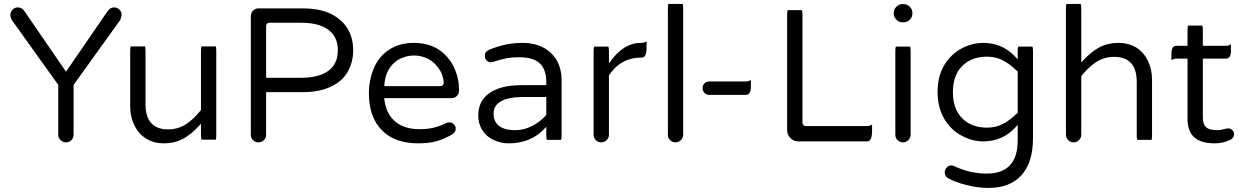

<svg xmlns="http://www.w3.org/2000/svg" viewBox="-20 -718 6262 967"><path d="M350.6 -39.1V-290.5L585.9 -617.7Q592.3 -637.2 592.8 -643.6Q592.8 -658.2 581.5 -669.4Q570.3 -680.7 554.7 -680.7Q534.2 -680.7 521.5 -661.1L312.5 -356.9L103.5 -661.1Q90.8 -680.7 69.3 -680.7Q53.7 -680.7 43 -668.9Q32.2 -657.2 32.2 -641.6Q32.2 -631.8 39.1 -617.7L273.4 -290.5V-39.1Q273.4 -23.4 285.2 -12.2Q296.9 -1 312.5 -1Q328.1 -1 339.4 -12.2Q350.6 -23.4 350.6 -39.1Z M638.2 -484.4Q635.7 -478 635.7 -459V-181.6Q635.7 -129.4 656.7 -86.9Q677.2 -44.9 714.4 -20.5Q753.9 3.9 805.9 3.9Q857.9 3.9 899.4 -17.6Q940.9 -39.6 980.5 -82L992.2 -94.7V-40Q992.2 -21 994.6 -14.6H1066.9Q1069.3 -21 1069.3 -40V-459Q1069.3 -478 1066.9 -484.4H994.6Q992.2 -478 992.2 -459V-163.6Q976.1 -144 961.9 -129.4Q938 -106 914.1 -90.8Q875 -66.4 826.2 -66.4Q757.8 -66.4 730.5 -113.3Q712.9 -143.1 712.9 -191.4V-459Q712.9 -478 710.4 -484.4Z M1495.1 -326.2H1320.3V-585Q1320.3 -597.2 1329.1 -601.6Q1333.5 -603.5 1338.9 -603.5H1495.1Q1600.1 -603.5 1647 -556.6Q1681.6 -522 1681.6 -464.8Q1681.6 -397 1634 -361.6Q1586.4 -326.2 1495.1 -326.2ZM1320.3 -253.9H1503.9Q1592.3 -253.9 1650.9 -283.7Q1709 -312.5 1734.4 -362.3V-362.8Q1758.8 -408.7 1758.8 -464.8Q1758.8 -525.4 1731.9 -571.3Q1705.1 -617.2 1651.9 -645.5Q1594.2 -675.8 1503.9 -675.8H1281.2Q1265.6 -675.8 1254.4 -664.1Q1243.2 -652.3 1243.2 -636.7V-39.1Q1243.2 -23.4 1254.4 -12.2Q1266.1 -1 1281.2 -1Q1297.4 -1 1309.6 -12.7Q1320.3 -23.9 1320.3 -39.1Z M2214.8 -304.2Q2214.8 -303.2 2214.8 -301.8Q2214.8 -300.3 2214.8 -298.3Q2213.9 -293 2210 -289.1Q2205.1 -284.2 2196.3 -284.2H1915.5L1916 -291.5Q1919.9 -347.2 1949.2 -384.8Q1968.8 -409.2 1997.1 -423.3Q2030.8 -438.5 2065.4 -438.5Q2101.1 -438.5 2134.3 -422.4Q2167.5 -405.8 2189.9 -373Q2210.9 -345.2 2214.8 -304.2ZM2252.4 -38.1Q2275.4 -50.8 2275.4 -69.8Q2275.4 -83 2265.4 -92.3Q2255.4 -101.6 2242.2 -101.6Q2233.4 -101.6 2227.5 -98.1Q2195.8 -82.5 2164.3 -75Q2132.8 -67.4 2092.8 -67.4Q2008.3 -67.4 1961.9 -113.8Q1924.3 -151.4 1916 -215.8L1915 -223.6H2252.9Q2270.5 -223.6 2281.2 -234.9Q2292 -246.1 2292 -261.7Q2292 -328.6 2264.2 -383.3Q2236.8 -437.5 2187.5 -469.7Q2135.7 -502 2064 -502Q1992.2 -502 1940.2 -468Q1888.2 -434.1 1862.8 -374.5Q1837.9 -314 1837.9 -249Q1837.9 -127.4 1904.3 -61Q1969.7 3.9 2085 3.9Q2139.6 3.9 2176 -6.1Q2212.4 -16.1 2252.4 -38.1ZM2189.9 -373Q2189.9 -373 2189.9 -373Z M2575.2 -62.5Q2513.7 -62.5 2486.8 -89.8Q2465.8 -110.4 2465.8 -146.5Q2465.8 -175.3 2484.9 -194.3Q2520 -229.5 2619.1 -229.5H2731.4V-139.2Q2700.7 -104 2659.7 -83.5Q2618.7 -62.5 2575.2 -62.5ZM2806.2 -13.7Q2808.6 -20 2808.6 -39.1V-315.4Q2808.6 -366.7 2787.1 -408.7Q2765.1 -450.2 2722.2 -475.6Q2675.8 -502 2610.4 -502Q2524.9 -502 2443.8 -467.3Q2428.7 -460.9 2423.8 -448.7Q2421.9 -442.9 2421.9 -437.5Q2421.9 -432.1 2422.4 -429.2Q2422.9 -426.3 2424.3 -423.8Q2426.3 -418.5 2431.2 -413.6Q2439.9 -404.3 2451.7 -404.3L2463.4 -406.2Q2501.5 -418.9 2529.8 -424.3Q2559.1 -429.7 2594.7 -429.7Q2668 -429.7 2700.7 -397Q2731.4 -366.2 2731.4 -302.7V-289.1H2607.4Q2502 -289.1 2444.8 -249Q2388.7 -209.5 2388.7 -136.7Q2388.7 -94.7 2409.2 -62.3Q2429.7 -29.8 2465.8 -13.2Q2501.5 3.9 2542 3.9Q2651.4 3.9 2719.7 -67.4L2731.4 -79.6V-39.1Q2731.4 -20 2733.9 -13.7Z M2972.2 -483.4Q2969.7 -477.1 2969.7 -458V-39.1Q2969.7 -23.4 2981 -12.2Q2992.7 -1 3007.8 -1Q3023.9 -1 3035.4 -12.5Q3046.9 -23.9 3046.9 -39.1V-337.9Q3060.5 -358.9 3077.4 -375.7Q3094.2 -392.6 3116.2 -404.8Q3156.2 -427.7 3204.1 -427.7H3210.9Q3219.7 -427.7 3225.6 -433.1Q3236.3 -444.3 3236.3 -476.6V-509.8Q3224.1 -502 3210.9 -502H3206.1Q3124.5 -502 3059.1 -415L3046.9 -398.4V-458Q3046.9 -477.1 3044.4 -483.4Z M3346.2 -698.2Q3343.8 -691.9 3343.8 -672.9V-39.1Q3343.8 -23.4 3355 -12.2Q3366.7 -1 3381.8 -1Q3397.9 -1 3409.4 -12.5Q3420.9 -23.9 3420.9 -39.1V-672.9Q3420.9 -691.9 3418.5 -698.2Z M3761.7 -315.4Q3749.5 -307.6 3736.3 -307.6H3551.8Q3533.2 -307.6 3523.9 -293Q3520.5 -287.6 3519.5 -282.5Q3518.6 -277.3 3518.6 -273.4Q3518.6 -259.8 3528.3 -250Q3538.1 -240.2 3551.8 -240.2H3736.3Q3746.1 -240.2 3752 -246.1Q3761.7 -255.9 3761.7 -282.2Z M3946.8 -667Q3944.3 -660.6 3944.3 -641.6V-61.5Q3944.3 -39.1 3960.9 -22.5Q3977.5 -5.9 4000 -5.9H4346.7Q4355.5 -5.9 4360.8 -11.2Q4372.1 -22.5 4372.1 -57.6V-90.8Q4359.9 -83 4346.7 -83H4040Q4031.2 -83 4026.4 -87.9Q4021.5 -92.8 4021.5 -101.6V-641.6Q4021.5 -660.6 4019 -667Z M4491.7 -483.4Q4489.3 -477.1 4489.3 -458V-39.1Q4489.3 -23.4 4500.5 -12.2Q4512.2 -1 4527.3 -1Q4543.5 -1 4554.9 -12.5Q4566.4 -23.9 4566.4 -39.1V-458Q4566.4 -477.1 4564 -483.4ZM4525.4 -605.5H4531.2Q4548.8 -605.5 4562 -618.7Q4575.2 -631.8 4575.2 -649.4V-653.3Q4575.2 -670.9 4562 -684.1Q4548.8 -697.3 4531.2 -697.3H4525.4Q4507.8 -697.3 4494.6 -684.1Q4481.4 -670.9 4481.4 -653.3V-649.4Q4481.4 -631.8 4494.6 -618.7Q4507.8 -605.5 4525.4 -605.5Z M4951.2 -75.2Q4873 -75.2 4826.2 -122.1Q4779.3 -168.9 4779.3 -253.9Q4779.3 -338.9 4826.2 -385.7Q4873 -432.6 4951.2 -432.6Q4995.6 -432.6 5031.7 -413.6Q5067.4 -395 5103.5 -359.4L5105.5 -357.4V-150.4L5103.5 -148.4Q5067.4 -112.8 5031.5 -94Q4995.6 -75.2 4951.2 -75.2ZM5107.9 -483.4Q5105.5 -477.1 5105.5 -458V-418.9Q5090.3 -435.1 5087.4 -438.5Q5023.9 -502 4932.6 -502Q4875 -502 4822.3 -473.6Q4793.9 -458 4772.7 -437Q4751.5 -416 4736.3 -391.1Q4702.1 -334 4702.1 -255.4Q4702.1 -176.8 4735.4 -120.1Q4751 -93.8 4772.7 -71.8Q4794.4 -49.8 4824.7 -34.2Q4876 -5.9 4932.6 -5.9Q5028.3 -5.9 5093.8 -76.2L5105.5 -88.9V-8.8Q5105.5 95.7 5042 134.3Q5005.9 156.2 4950.2 156.2Q4863.8 156.2 4786.1 118.7Q4777.8 115.2 4771.5 115.2Q4757.8 115.2 4748 125.7Q4738.3 136.2 4738.3 149.4Q4738.3 168.9 4753.4 178.7Q4790.5 199.7 4847.7 213.9Q4905.3 228.5 4959 228.5Q5067.4 228.5 5125 163.8Q5182.6 99.1 5182.6 -21.5V-458Q5182.6 -477.1 5180.2 -483.4Z M5351.1 -698.2Q5348.6 -691.9 5348.6 -672.9V-39.1Q5348.6 -23.4 5359.9 -12.2Q5371.6 -1 5386.7 -1Q5402.8 -1 5414.3 -12.5Q5425.8 -23.9 5425.8 -39.1V-334.5Q5441.9 -354 5456.1 -368.7Q5480 -392.1 5503.9 -407.2Q5543 -431.6 5591.8 -431.6Q5660.2 -431.6 5687.5 -384.8Q5705.1 -355 5705.1 -306.6V-39.1Q5705.1 -20 5707.5 -13.7H5779.8Q5782.2 -20 5782.2 -39.1V-316.4Q5782.2 -368.7 5761.7 -411.1Q5741.7 -453.1 5704.6 -477.5Q5665 -502 5612.5 -502Q5560.1 -502 5518.6 -480.5Q5477.1 -458.5 5437.5 -416L5425.8 -403.3V-672.9Q5425.8 -691.9 5423.3 -698.2Z M5963.4 -588.9Q5960.9 -582.5 5960.9 -563.5V-487.3H5905.3Q5895 -487.3 5889.2 -481.4Q5879.9 -472.2 5879.9 -448.2V-415Q5892.1 -422.9 5905.3 -422.9H5960.9V-119.1Q5960.9 -60.1 5991.2 -29.8Q6024.9 3.9 6097.7 3.9Q6139.2 3.9 6175.8 -13.2Q6195.3 -23.9 6195.3 -42Q6195.3 -53.7 6186.5 -62.5Q6177.7 -71.3 6166 -71.3Q6160.2 -71.3 6152.3 -69.8Q6150.4 -68.8 6147.9 -68.4Q6128.4 -62.5 6109.6 -62.5Q6090.8 -62.5 6078.1 -65.9Q6061.5 -69.8 6052.7 -79.1Q6038.1 -93.3 6038.1 -127V-422.9H6154.3Q6164.6 -422.9 6170.4 -428.7Q6179.7 -438 6179.7 -461.9V-495.1Q6167.5 -487.3 6154.3 -487.3H6038.1V-563.5Q6038.1 -582.5 6035.6 -588.9Z"/></svg>

Font: YuPearl-Light
Style: Light
Weight: 300
Designer: Max Yao
Foundry: Max-Everyday
Version: Version 1.011; ttfautohint (v1.8.3)